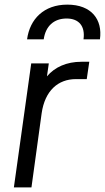

<svg xmlns="http://www.w3.org/2000/svg" viewBox="-20 -810 454 830"><path d="M40 0H116L160 -320C174 -418 231 -468 308 -468H355L366 -543H332C268 -543 217 -520 183 -480L191 -536H115ZM97 -640H169C177 -697 213 -730 268 -730C321 -730 349 -697 341 -640H412C424 -725 376 -790 271 -790C170 -790 109 -728 97 -640Z"/></svg>

Font: Mluvka
Style: Italic
Weight: 400
Italic angle: -8°
Designer: Modified by Jiří Krblich, Original typeface by Gumpita Rahayu
Foundry: Gumpita Rahayu & Jiří Krblich
Version: Version 2.000;Glyphs 3.1.1 (3134)